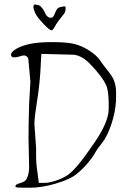

<svg xmlns="http://www.w3.org/2000/svg" viewBox="-20 -877 588 891"><path d="M143.1 -856.4Q163.1 -852.5 166 -850.1Q183.1 -832.5 187.5 -820.3Q195.8 -798.3 210.9 -794.9Q226.1 -791.5 232.4 -809.6Q240.2 -830.6 248 -838.4Q254.4 -844.7 278.8 -847.2Q282.2 -847.7 283.7 -847.7Q284.2 -843.3 284.2 -833.5Q283.7 -824.2 279.3 -815.9Q243.7 -772 234.9 -754.4Q226.1 -737.3 219.2 -736.3Q210 -736.3 180.2 -768.1Q149.9 -799.8 142.3 -818.8Q134.8 -837.9 134.8 -844.2Q134.8 -850.6 137.5 -853.8Q140.1 -856.9 143.1 -856.4ZM518.6 -449.2V-412.1Q515.6 -356.4 496.6 -299.8Q477.5 -243.2 454.1 -214.4Q430.7 -185.5 419.9 -165.5Q409.2 -145.5 384.8 -117.2Q360.4 -88.9 331.5 -66.4Q302.7 -43.9 238.3 -24.9Q173.8 -5.9 121.1 -5.9Q68.4 -5.9 61 -6.8Q53.7 -7.8 50.8 -11.7Q51.8 -15.6 55.2 -19.5Q58.6 -23.4 80.6 -29.8Q102.5 -36.1 108.4 -58.6Q115.2 -77.1 115.2 -102.5L112.3 -234.4Q112.3 -293.9 115.2 -396.5L121.1 -498L111.3 -604.5Q111.3 -604.5 108.4 -610.4Q107.4 -612.3 105 -614.3Q102.5 -616.2 99.1 -618.2Q95.7 -620.1 88.9 -619.6Q82 -619.1 69.3 -614.7Q56.6 -610.4 43.9 -610.8Q31.2 -611.3 31.2 -623.5Q31.2 -635.7 54.7 -649.9Q78.1 -664.1 117.2 -672.9Q156.2 -681.6 223.6 -681.6Q291 -681.6 325.7 -672.9Q360.4 -664.1 394.5 -642.1Q428.7 -620.1 443.4 -598.1Q458 -576.2 481.4 -547.4Q504.9 -518.6 511.7 -495.6Q518.6 -472.7 518.6 -449.2ZM139.6 -302.7 147.5 -189.5V-160.2Q147.5 -114.3 153.3 -81.1L160.2 -28.3H187.5Q207 -28.3 235.8 -37.6Q264.6 -46.9 286.1 -59.6Q328.1 -83 402.3 -192.4Q482.4 -301.8 484.4 -368.2V-393.6Q484.4 -439.5 477.1 -468.8Q469.7 -498 428.7 -546.4Q387.7 -594.7 364.7 -607.9Q341.8 -621.1 323.2 -623L171.9 -627L167 -539.1Q162.1 -469.7 151.4 -404.3Q140.6 -338.9 139.6 -302.7Z"/></svg>

Font: Drukaatie burti
Style: Thin
Weight: 100
Version: Version 0.14